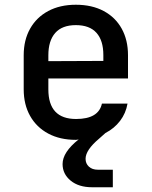

<svg xmlns="http://www.w3.org/2000/svg" viewBox="-20 -580 640 810"><path d="M369 210Q312 210 278 182Q244 154 244 112Q244 62 312 8Q306 10 300 10Q233 10 183.5 -16.5Q134 -43 107 -91Q80 -139 80 -203V-347Q80 -411 107 -459Q134 -507 183.5 -533.5Q233 -560 300 -560Q368 -560 417.5 -533.5Q467 -507 493.5 -459Q520 -411 520 -347V-249H184V-203Q184 -78 301 -78Q396 -78 410 -143H518Q511 -102 486.5 -70Q462 -38 425 -19L398 5Q341 53 341 90Q341 110 355 123Q369 136 393 136H456V210ZM184 -347V-322L416 -323V-348Q416 -409 387 -441.5Q358 -474 300 -474Q242 -474 213 -441Q184 -408 184 -347Z"/></svg>

Font: Tiny SemiBold
Style: Regular
Weight: 600
Designer: Philipp Nurullin, Konstantin Bulenkov
Foundry: JetBrains
Version: Version 2.251; ttfautohint (v1.8.4.7-5d5b)